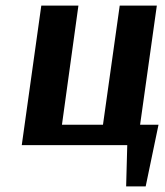

<svg xmlns="http://www.w3.org/2000/svg" viewBox="-20 -520 593 688"><path d="M202 -73H349L409 -500H542L482 -73H548L502 148H432L436 0H58L128 -500H261Z"/></svg>

Font: Arsenal
Style: Bold Italic
Weight: 700
Italic angle: -9.10001°
Designer: Andrij Shevchenko
Foundry: Stairsfor
Version: Version 2.001;PS 002.001;hotconv 1.0.88;makeotf.lib2.5.64775